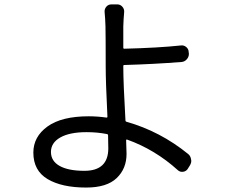

<svg xmlns="http://www.w3.org/2000/svg" viewBox="-20 -802 1040 863"><path d="M466.8 -135.7Q466.8 -142.6 466.3 -162.1Q465.8 -181.6 465.8 -193.4Q465.8 -198.2 461.9 -199.2Q418 -208 369.1 -208Q293 -208 251 -184.1Q209 -160.2 209 -119.1Q209 -78.1 248 -56.2Q287.1 -34.2 359.4 -34.2Q466.8 -34.2 466.8 -135.7ZM538.1 -509.8Q534.2 -509.8 534.2 -505.9V-502.9Q534.2 -428.7 543.9 -260.7Q543.9 -255.9 547.9 -254.9Q700.2 -211.9 826.2 -109.4Q836.9 -100.6 838.9 -85Q839.8 -82 839.8 -79.1Q839.8 -68.4 833 -57.6L823.2 -42Q815.4 -31.2 802.2 -29.8Q789.1 -28.3 779.3 -37.1Q676.8 -129.9 550.8 -174.8Q546.9 -175.8 546.9 -171.9Q548.8 -125 548.8 -110.4Q548.8 -43.9 504.4 -1.5Q460 41 367.2 41Q257.8 41 193.8 2.9Q129.9 -35.2 129.9 -116.2Q129.9 -187.5 193.4 -233.4Q256.8 -279.3 378.9 -279.3Q418.9 -279.3 459 -273.4Q462.9 -273.4 462.9 -277.3Q455.1 -433.6 455.1 -502.9Q455.1 -641.6 454.1 -683.6Q453.1 -717.8 450.2 -748Q449.2 -761.7 458 -772Q466.8 -782.2 480.5 -782.2H507.8Q520.5 -782.2 529.8 -772Q539.1 -761.7 538.1 -748Q535.2 -716.8 534.2 -683.6Q534.2 -681.6 534.2 -657.2Q534.2 -632.8 534.2 -586.9Q534.2 -583 538.1 -583Q692.4 -586.9 793 -597.7Q806.6 -599.6 817.4 -590.3Q828.1 -581.1 828.1 -567.4L829.1 -560.5Q829.1 -545.9 819.3 -535.2Q809.6 -524.4 795.9 -523.4Q672.9 -513.7 538.1 -509.8Z"/></svg>

Font: Gen Jyuu GothicL Regular
Style: Regular
Weight: 400
Designer: [Source Han Sans]
Ryoko NISHIZUKA  (kana & ideographs); Paul D. Hunt (Latin, Greek & Cyrillic); Wenlong ZHANG  (bopomofo
Version: Version 1.002.20150607